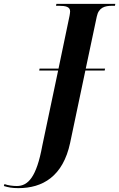

<svg xmlns="http://www.w3.org/2000/svg" viewBox="-167 -734 617 994"><path d="M-72 240C54 240 159 179 196 6L275 -369H375L377 -379H277L334 -648C344 -696 376 -704 414 -704H428L430 -714H125L123 -704H138C173 -704 196 -699 196 -675C196 -668 194 -659 193 -652L136 -379H38L36 -369H134L52 20C22 184 -22 229 -80 229C-100 229 -125 226 -144 219L-147 229C-125 236 -104 240 -72 240Z"/></svg>

Font: Noto Serif Display Condensed
Style: Bold Italic
Weight: 700
Width: 3
Italic angle: -12°
Designer: Monotype Design Team
Foundry: Monotype Imaging Inc.
Version: Version 2.009